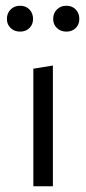

<svg xmlns="http://www.w3.org/2000/svg" viewBox="-20 -648 300 668"><path d="M96 -409 164 -420V0H96ZM4 -582Q4 -602 17 -615Q30 -628 50 -628Q70 -628 82.5 -615Q95 -602 95 -582Q95 -563 82.5 -550.5Q70 -538 50 -538Q30 -538 17 -550.5Q4 -563 4 -582ZM165 -582Q165 -602 178 -615Q191 -628 211 -628Q231 -628 243.5 -615Q256 -602 256 -582Q256 -563 243.5 -550.5Q231 -538 211 -538Q191 -538 178 -550.5Q165 -563 165 -582Z"/></svg>

Font: Ysabeau
Style: Regular
Weight: 400
Designer: Christian Thalmann (Catharsis Fonts)
Version: Version 0.003